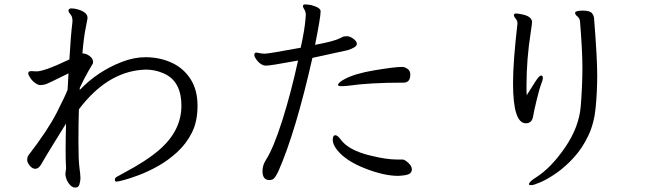

<svg xmlns="http://www.w3.org/2000/svg" viewBox="-20 -793 3040 869"><path d="M290 -744Q290 -755 303.5 -755Q317 -755 334 -750Q376 -737 376 -713V-709Q376 -706 367.5 -664.5Q359 -623 353 -551H356Q370 -551 385.5 -539.5Q401 -528 401 -514V-509Q401 -506 398.5 -502.5Q396 -499 378 -467.5Q360 -436 341 -395V-386Q421 -470 532 -513Q587 -534 637 -534H643Q706 -533 758.5 -508.5Q811 -484 842.5 -435Q874 -386 874 -314.5Q874 -243 848.5 -192.5Q823 -142 782 -104.5Q741 -67 695.5 -41.5Q650 -16 608.5 -0.5Q567 15 540.5 22Q514 29 507.5 29Q501 29 500 22V19Q500 12 509 7Q518 2 540 -10Q642 -64 700 -114Q801 -201 801 -314.5Q801 -428 718 -462Q681 -478 639 -478L622 -477Q462 -464 337 -298Q335 -236 335 -152Q335 -68 339.5 -35Q344 -2 344 11V17Q343 30 339 43Q335 56 320 56Q305 56 291.5 37.5Q278 19 276 -3V-6L279 -31V-34Q277 -62 277 -114Q277 -166 279 -234Q254 -193 224 -145Q194 -97 165 -47Q154 -29 140 -29Q126 -29 114.5 -43.5Q103 -58 103 -69.5Q103 -81 108 -89Q197 -205 236 -281.5Q275 -358 286 -387Q288 -425 290 -461Q196 -414 184.5 -411Q173 -408 162.5 -408Q152 -408 138.5 -418Q125 -428 117 -440.5Q109 -453 108 -458V-461Q108 -471 120 -471H128Q132 -471 140 -470Q173 -466 294 -524Q300 -630 308 -695V-699Q308 -718 299 -728Q290 -738 290 -744Z M1506 -114Q1486 -139 1486 -160Q1486 -181 1498 -181Q1507 -181 1521 -163Q1556 -113 1656 -89Q1728 -71 1776 -71H1803Q1813 -70 1828.5 -55.5Q1844 -41 1844 -27V-25Q1843 -12 1832.5 -6Q1822 0 1796 2L1782 3Q1718 3 1631.5 -31Q1545 -65 1506 -114ZM1803 -490Q1814 -489 1825.5 -480.5Q1837 -472 1837 -456Q1837 -419 1807 -419Q1653 -419 1557 -405Q1543 -403 1526.5 -403Q1510 -403 1510 -408Q1510 -419 1538 -434Q1585 -460 1675.5 -475Q1766 -490 1797 -490ZM1363 -710 1364 -726Q1364 -740 1357.5 -750Q1351 -760 1351 -765Q1351 -773 1361.5 -773Q1372 -773 1388 -770Q1428 -760 1431 -744V-740Q1431 -715 1406 -590Q1492 -606 1519 -620L1533 -627Q1539 -629 1551 -629Q1563 -629 1578 -618.5Q1593 -608 1595 -597V-594Q1595 -579 1554 -566L1394 -531Q1318 -195 1240 -18Q1230 3 1222 12.5Q1214 22 1199 22Q1168 22 1168 -19Q1168 -45 1184 -70Q1218 -123 1257.5 -247.5Q1297 -372 1329 -519Q1204 -496 1186 -496H1181Q1162 -498 1146.5 -516Q1131 -534 1131 -544.5Q1131 -555 1141 -555Q1144 -555 1164 -551L1177 -550Q1197 -550 1341 -577Q1359 -658 1363 -710Z M2302 -417Q2302 -513 2322 -686V-688Q2322 -699 2314 -708.5Q2306 -718 2306 -724V-726Q2308 -732 2314.5 -732Q2321 -732 2338 -729Q2388 -720 2388 -693Q2388 -685 2382 -646Q2363 -525 2363 -407V-383Q2363 -372 2364 -362L2400 -419Q2420 -451 2428.5 -451Q2437 -451 2437 -441Q2437 -431 2429.5 -412.5Q2422 -394 2409 -340.5Q2396 -287 2393 -267Q2388 -235 2360 -235Q2302 -235 2302 -417ZM2669 -707Q2683 -530 2683 -454Q2683 -378 2676 -306Q2669 -234 2642.5 -178.5Q2616 -123 2578 -81Q2540 -39 2500 -11Q2460 17 2428 31Q2396 45 2385 45Q2374 45 2374 41Q2374 30 2406 10Q2474 -33 2537.5 -125.5Q2601 -218 2608.5 -312.5Q2616 -407 2616 -485.5Q2616 -564 2605 -698Q2603 -711 2593 -719Q2583 -727 2583 -734V-736Q2586 -745 2618 -745Q2650 -745 2659.5 -733Q2669 -721 2669 -707Z"/></svg>

Font: LXGW WenKai Lite
Style: Regular
Weight: 400
Designer: LXGW / Fontworks Inc.
Foundry: LXGW / Fontworks Inc.
Version: Version 1.511; March 25, 2025